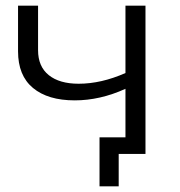

<svg xmlns="http://www.w3.org/2000/svg" viewBox="-20 -546 637 681"><path d="M425 -526H496V0H401V115H333V-59H425V-231Q335 -190 245 -190Q150 -190 97 -234Q44 -278 44 -364V-526H115V-368Q115 -310 153 -279.5Q191 -249 259 -249Q339 -249 425 -287Z"/></svg>

Font: mBank
Style: Regular
Weight: 400
Designer: Julieta Ulanovsky
Foundry: Julieta Ulanovsky
Version: Version 7.200;PS 007.200;hotconv 1.0.88;makeotf.lib2.5.64775